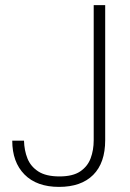

<svg xmlns="http://www.w3.org/2000/svg" viewBox="-20 -720 510 752"><path d="M211 12Q124 12 76 -36.5Q28 -85 28 -169H74Q75 -131 87.5 -99.5Q100 -68 130 -48.5Q160 -29 213 -29Q265 -29 294 -48.5Q323 -68 335 -100Q347 -132 347 -171V-700H392V-171Q392 -82 345 -35Q298 12 211 12Z"/></svg>

Font: DM Sans ExtraLight
Style: Regular
Weight: 200
Designer: Colophon Foundry, Jonny Pinhorn
Foundry: Colophon Foundry
Version: Version 4.004; ttfautohint (v1.8.4.7-5d5b)